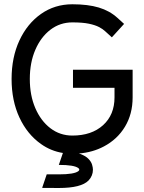

<svg xmlns="http://www.w3.org/2000/svg" viewBox="-20 -727 692 921"><path d="M281.7 6.8Q224.1 -2.4 176.8 -36.1Q110.8 -82.5 73.2 -163.3Q35.6 -244.1 35.6 -348.1Q35.6 -452.1 73.2 -533Q110.8 -613.8 176.8 -660.2Q242.7 -706.5 327.1 -706.5Q401.9 -706.5 453.9 -690.9Q505.9 -675.3 543 -641.6L575.2 -612.3L516.6 -547.9L484.4 -577.1Q473.1 -587.9 454.8 -597.4Q436.5 -606.9 406.2 -613.3Q376 -619.6 327.1 -619.6Q268.1 -619.6 221.9 -584.5Q175.8 -549.3 149.4 -488Q123 -426.8 123 -348.1Q123 -269.5 149.4 -208.3Q175.8 -147 221.9 -111.8Q268.1 -76.7 327.1 -76.7Q419.4 -76.7 474.4 -126.5Q529.3 -176.3 529.3 -259.8V-305.7H330.1V-392.6H616.2V-259.8Q616.2 -180.2 579.6 -119.4Q543 -58.6 478 -24.4Q424.8 3.9 358.4 9.3Q361.8 10.3 365.7 11.7Q391.6 21.5 404.5 35.2Q417.5 48.8 421.6 62.7Q425.8 76.7 425.8 86.9Q425.8 116.2 404.8 138.7Q369.6 174.8 262.2 174.8L182.1 174.3L204.1 109.4H262.2Q335.4 109.4 355.5 94.2Q360.4 90.8 360.4 86.9Q360.4 82.5 355.5 79.1Q335.4 64 262.2 64Z"/></svg>

Font: Qaz
Style: Regular
Weight: 400
Designer: GGBotNet
Foundry: f0n7
Version: 0.70